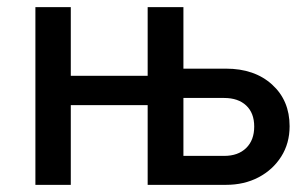

<svg xmlns="http://www.w3.org/2000/svg" viewBox="-20 -517 845 537"><path d="M79 0V-497H178V-305H393V-497H493V-325H612Q692 -325 741 -280.5Q790 -236 790 -164Q790 -116 766.5 -79Q743 -42 703 -21Q663 0 612 0H393V-223H178V0ZM607 -243H493V-81H607Q646 -81 668.5 -103Q691 -125 691 -163Q691 -201 668.5 -222Q646 -243 607 -243Z"/></svg>

Font: Wix Madefor Text Medium
Style: Regular
Weight: 500
Designer: Dalton Maag Ltd
Foundry: Dalton Maag Ltd
Version: Version 3.100